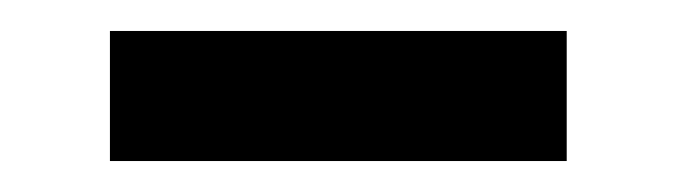

<svg xmlns="http://www.w3.org/2000/svg" viewBox="-20 -330 437 124"><path d="M346 -310V-226H51V-310Z"/></svg>

Font: Arya
Style: Bold
Weight: 700
Designer: Eduardo Rodriguez Tunni, Modular Infotech
Foundry: Eduardo Rodriguez Tunni, Modular Infotech
Version: Version 1.002